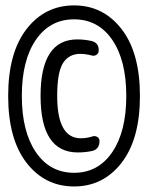

<svg xmlns="http://www.w3.org/2000/svg" viewBox="-20 -715 540 700"><path d="M263.7 -159.2Q127.9 -159.2 127.9 -365.2Q127.9 -571.3 261.7 -571.3Q288.1 -571.3 314.5 -565.4Q340.8 -558.6 339.8 -530.3Q339.8 -520.5 331.5 -515.1Q323.2 -509.8 314.5 -512.7Q292 -518.6 272.5 -518.6Q231.4 -518.6 210 -485.4Q188.5 -452.1 188.5 -365.2Q188.5 -210.9 274.4 -210.9Q296.9 -210.9 317.4 -217.8Q326.2 -220.7 334.5 -215.8Q342.8 -210.9 342.8 -201.2Q342.8 -171.9 317.4 -165Q292 -159.2 263.7 -159.2ZM389.2 -569.8Q337.9 -644.5 250 -644.5Q162.1 -644.5 110.8 -569.8Q59.6 -495.1 59.6 -365.2Q59.6 -235.4 110.8 -160.2Q162.1 -85 250 -85Q337.9 -85 389.2 -160.2Q440.4 -235.4 440.4 -365.2Q440.4 -495.1 389.2 -569.8ZM423.3 -121.6Q356.4 -35.2 250 -35.2Q143.6 -35.2 76.7 -121.6Q9.8 -208 9.8 -365.2Q9.8 -522.5 76.7 -608.9Q143.6 -695.3 250 -695.3Q356.4 -695.3 423.3 -608.9Q490.2 -522.5 490.2 -365.2Q490.2 -208 423.3 -121.6Z"/></svg>

Font: Rounded-X Mgen+ 2m regular
Style: Regular
Weight: 400
Designer: [Source Han Sans]
Ryoko NISHIZUKA  (kana & ideographs); Paul D. Hunt (Latin, Greek & Cyrillic); Wenlong ZHANG  (bopomofo
Version: Version 1.059.20150602